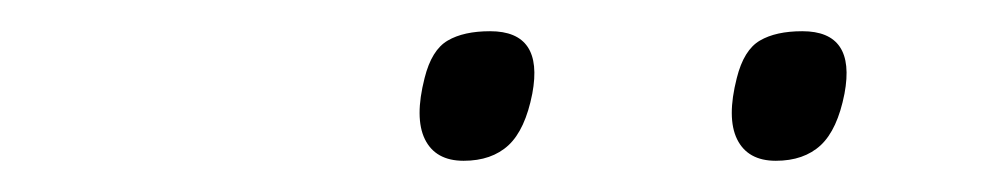

<svg xmlns="http://www.w3.org/2000/svg" viewBox="-20 -731 640 123"><path d="M477 -628Q459 -628 452.2 -641.8Q445.5 -655.5 452 -681Q456.5 -699 466.8 -705Q477 -711 494 -711Q528.5 -711 521 -671Q516.5 -648 505.8 -638Q495 -628 477 -628ZM277 -628Q259 -628 252.2 -641.8Q245.5 -655.5 252 -681Q256.5 -699 266.8 -705Q277 -711 294 -711Q328.5 -711 321 -671Q316.5 -648 305.8 -638Q295 -628 277 -628Z"/></svg>

Font: Commissioner Loud Thin
Style: Italic
Weight: 100
Italic angle: -12°
Designer: Kostas Bartsokas
Foundry: Kostas Bartsokas
Version: Version 1.000; ttfautohint (v1.8.3)